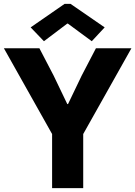

<svg xmlns="http://www.w3.org/2000/svg" viewBox="-22 -968 696 988"><path d="M246.1 -278.3 -2 -719.7H180.7L253.9 -579.1L324.2 -432.6H328.1L398.4 -579.1L471.7 -719.7H654.3L406.2 -278.3V0H246.1ZM135.7 -827.1 310.5 -948.2H340.8L516.6 -827.1L450.2 -755.9L327.1 -846.7H324.2L204.1 -755.9Z"/></svg>

Font: Reddit Sans Strawberry ExBold
Style: Regular
Weight: 800
Designer: Stephen Hutchings
Foundry: Reddit
Version: Version 1.013